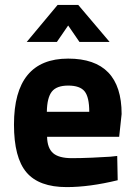

<svg xmlns="http://www.w3.org/2000/svg" viewBox="-20 -751 550 783"><path d="M273 -106Q309 -106 355.5 -108Q402 -110 430 -112L458 -115L460 -16Q345 12 252 12Q139 12 88 -48Q37 -108 37 -243Q37 -512 258 -512Q476 -512 476 -286L466 -193H172Q173 -147 196.5 -126.5Q220 -106 273 -106ZM171 -295H344Q344 -355 325 -378.5Q306 -402 258 -402Q211 -402 191.5 -377.5Q172 -353 171 -295ZM89 -580 215 -731H299L427 -580H304L258 -647L212 -580Z"/></svg>

Font: TitilliumText
Style: ExtraBold
Weight: 800
Designer: Accademia di Belle Arti di Urbino and others
Foundry: Accademia di Belle Arti di Urbino and others.
Version: Version 60.001